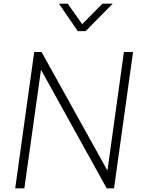

<svg xmlns="http://www.w3.org/2000/svg" viewBox="-20 -1029 779 1049"><path d="M63 0 167 -745H207L567 -97L657 -745H707L603 0H563L204 -648L113 0ZM405 -859 302 -1009H350L429 -897L540 -1009H596L448 -859Z"/></svg>

Font: Plus Jakarta Sans ExtraLight
Style: Italic
Weight: 200
Italic angle: -8°
Designer: Gumpita Rahayu
Foundry: Tokotype
Version: Version 2.071; ttfautohint (v1.8.4.7-5d5b);gftools[0.9.29]